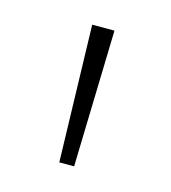

<svg xmlns="http://www.w3.org/2000/svg" viewBox="-54 -932 311 350"><g transform="rotate(15 101.0 -757.0)"><path d="M87 -628H115L122 -886H80Z"/></g></svg>

Font: Noto Sans Kannada UI SemiCondensed ExtraLight
Style: Regular
Weight: 200
Width: 4
Designer: Jelle Bosma - Monotype Design Team
Foundry: Monotype Imaging Inc.
Version: Version 2.005